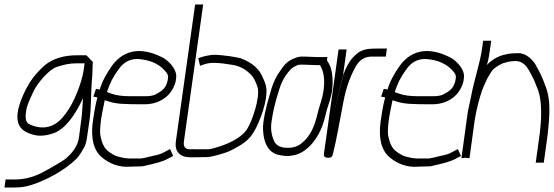

<svg xmlns="http://www.w3.org/2000/svg" viewBox="-36 -711 2475 858"><path d="M379 -434 350 -464H308C249 -464 201 -449 166 -421C137 -396 115 -370 98 -344C84 -322 50 -259 43 -208C37 -164 51 -134 85 -119C122 -102 156 -98 210 -118C255 -138 296 -189 335 -272C331 -224 332 -209 327 -174L317 -98C312 -59 289 -30 260 -4C247 8 180 46 151 61C112 81 71 91 30 91H-11L-16 127H25C62 127 81 123 109 114C174 93 254 49 304 0C314 -9 327 -28 342 -56C346 -64 350 -78 353 -98L364 -174C373 -236 369 -297 376 -367C378 -388 377 -417 379 -434ZM342 -428 338 -398C330 -343 295 -252 258 -204C222 -153 171 -123 99 -154C77 -163 76 -183 81 -218C83 -233 94 -262 115 -305C131 -338 178 -396 215 -411C247 -422 276 -428 303 -428Z M442 -300C455 -338 466 -363 493 -400C517 -435 548 -450 586 -447C641 -442 682 -422 709 -385C714 -378 716 -370 715 -362C709 -320 693 -307 659 -289C649 -284 634 -281 615 -281H549C513 -281 485 -284 463 -292L451 -296C448 -297 445 -299 442 -300ZM749 -347 751 -362C757 -402 717 -438 696 -451C609 -498 524 -498 465 -418C438 -380 419 -344 410 -311L393 -314L381 -279L399 -276C399 -274 396 -264 392 -246C388 -228 384 -203 379 -169C368 -91 384 -38 418 -9C456 23 498 37 545 34C555 33 567 33 581 33C595 33 606 32 615 29C661 19 693 10 711 0L738 -14L724 -45L698 -31C683 -23 672 -20 664 -18C641 -14 617 -6 596 -3H577C541 -3 535 0 492 -11C479 -14 463 -23 444 -38C429 -51 419 -73 413 -103C410 -117 411 -143 416 -180C417 -190 423 -218 432 -263C437 -262 443 -260 448 -258C486 -246 517 -245 610 -245C676 -245 732 -281 749 -347Z M786 -80 872 -691H836L750 -80C745 -45 757 -22 786 -12C792 -10 804 -8 822 -8C840 -8 862 -9 888 -9C902 -9 929 -15 969 -28C982 -32 998 -39 1019 -51C1078 -83 1099 -109 1130 -190C1143 -225 1154 -263 1155 -304C1155 -321 1150 -341 1139 -363C1124 -402 1092 -430 1044 -449C1029 -455 959 -466 921 -466C908 -466 890 -463 868 -457L850 -451L858 -417L875 -423C892 -429 907 -430 921 -430C950 -430 977 -425 1003 -421C1037 -416 1067 -399 1092 -370C1102 -356 1110 -338 1116 -317C1125 -273 1093 -173 1067 -132C1046 -102 1005 -76 944 -56C922 -49 905 -44 893 -44H835C830 -44 823 -45 814 -44C793 -43 782 -54 786 -80Z M1375 -420H1394L1400 -408C1420 -369 1414 -306 1398 -255C1393 -241 1386 -216 1377 -180C1364 -132 1343 -96 1314 -73C1292 -53 1262 -46 1224 -53C1206 -58 1194 -68 1188 -83C1177 -107 1173 -135 1177 -165C1183 -209 1194 -257 1211 -308C1222 -347 1241 -379 1267 -405C1275 -411 1293 -422 1304 -422H1324ZM1329 -458H1309C1300 -458 1290 -455 1278 -450C1249 -438 1237 -425 1218 -397C1199 -372 1186 -344 1177 -314C1163 -264 1149 -224 1141 -164C1138 -142 1139 -119 1144 -94C1154 -49 1178 -24 1213 -18C1236 -14 1250 -11 1281 -18C1347 -34 1396 -109 1413 -175C1419 -198 1423 -214 1426 -225C1440 -266 1448 -296 1449 -316C1453 -368 1447 -405 1433 -428L1425 -442L1427 -456H1380Z M1477 -490 1415 -48C1411 -21 1405 -7 1429 -6C1453 -5 1450 -20 1456 -41C1463 -65 1489 -204 1498 -253C1510 -318 1530 -373 1556 -418C1574 -447 1599 -460 1632 -458H1648H1688L1693 -494H1653C1597 -494 1575 -490 1543 -456C1526 -439 1511 -412 1498 -377V-376C1437 -125 1437 -125 1497 -375L1513 -490Z M1728 -300C1741 -338 1752 -363 1779 -400C1803 -435 1834 -450 1872 -447C1927 -442 1968 -422 1995 -385C2000 -378 2002 -370 2001 -362C1995 -320 1979 -307 1945 -289C1935 -284 1920 -281 1901 -281H1835C1799 -281 1771 -284 1749 -292L1737 -296C1734 -297 1731 -299 1728 -300ZM2035 -347 2037 -362C2043 -402 2003 -438 1982 -451C1895 -498 1810 -498 1751 -418C1724 -380 1705 -344 1696 -311L1679 -314L1667 -279L1685 -276C1685 -274 1682 -264 1678 -246C1674 -228 1670 -203 1665 -169C1654 -91 1670 -38 1704 -9C1742 23 1784 37 1831 34C1841 33 1853 33 1867 33C1881 33 1892 32 1901 29C1947 19 1979 10 1997 0L2024 -14L2010 -45L1984 -31C1969 -23 1958 -20 1950 -18C1927 -14 1903 -6 1882 -3H1863C1827 -3 1821 0 1778 -11C1765 -14 1749 -23 1730 -38C1715 -51 1705 -73 1699 -103C1696 -117 1697 -143 1702 -180C1703 -190 1709 -218 1718 -263C1723 -262 1729 -260 1734 -258C1772 -246 1803 -245 1896 -245C1962 -245 2018 -281 2035 -347Z M2062 -4 2084 -165C2089 -199 2097 -238 2110 -281C2121 -320 2130 -334 2143 -363C2154 -383 2163 -396 2169 -402C2177 -410 2204 -427 2217 -430C2234 -434 2237 -437 2263 -438C2312 -441 2328 -396 2348 -358C2355 -345 2364 -318 2370 -304C2386 -255 2385 -181 2375 -107L2358 16H2394L2411 -107C2414 -129 2415 -149 2417 -171C2422 -233 2418 -283 2404 -320C2400 -330 2396 -340 2393 -349C2383 -376 2368 -403 2355 -426C2336 -453 2314 -469 2289 -473C2282 -474 2268 -473 2248 -472C2235 -471 2224 -468 2212 -465C2184 -457 2160 -442 2139 -420C2144 -430 2149 -456 2155 -499L2159 -529H2123L2119 -499C2108 -421 2084 -362 2068 -274C2063 -249 2056 -224 2053 -200L2026 -4L2044 -6C2047 -5 2049 -5 2052 -5C2055 -5 2059 -5 2062 -4Z"/></svg>

Font: Reckless Catfish
Style: It
Weight: 400
Foundry: Cannot Into Space Fonts
Version: Version 0.2894